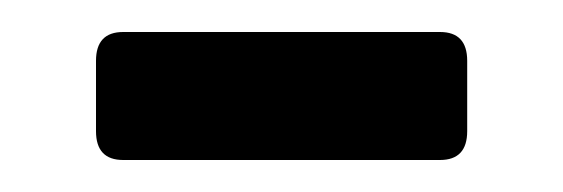

<svg xmlns="http://www.w3.org/2000/svg" viewBox="-20 -379 352 120"><path d="M255 -279H57Q40 -279 40 -297V-341Q40 -359 57 -359H255Q272 -359 272 -341V-297Q272 -279 255 -279Z"/></svg>

Font: Rajdhani Semibold
Style: Regular
Weight: 600
Designer: Satya Rajpurohit, Jyotish Sonowal
Foundry: Indian Type Foundry
Version: Version 1.200;PS 1.0;hotconv 1.0.78;makeotf.lib2.5.61930; tt